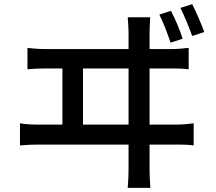

<svg xmlns="http://www.w3.org/2000/svg" viewBox="-20 -857 1040 923"><path d="M802 -805 746 -787C765 -749 786 -694 800 -652L858 -671C846 -711 821 -768 802 -805ZM904 -837 847 -819C867 -780 888 -728 904 -684L962 -703C948 -742 923 -799 904 -837ZM112 -627V-524C144 -527 176 -528 205 -528H280V-258H168C139 -258 107 -259 76 -264V-158C108 -161 140 -162 168 -162H598V-47C598 -37 598 -6 594 46H703C699 -6 699 -39 699 -49V-162H824C845 -162 884 -162 911 -158V-264C885 -261 856 -258 824 -258H699V-528H800C820 -528 859 -528 887 -524V-627C861 -624 832 -621 800 -621H699V-700C699 -713 700 -737 702 -774H594C597 -735 598 -714 598 -700V-621H205C175 -621 142 -623 112 -627ZM598 -258H379V-528H598Z"/></svg>

Font: Noto Sans CJK SC Medium
Style: Regular
Weight: 500
Designer: Ryoko NISHIZUKA 西塚涼子 (kana, bopomofo & ideographs); Paul D. Hunt (Latin, Greek & Cyrillic); Sandoll Communications 산돌커뮤니
Foundry: Adobe
Version: Version 2.004;hotconv 1.0.118;makeotfexe 2.5.65603